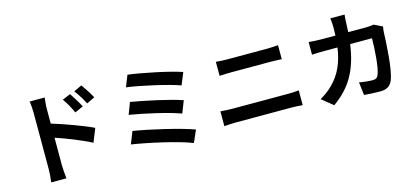

<svg xmlns="http://www.w3.org/2000/svg" viewBox="-68 -1329 4135 1915"><g transform="rotate(-15 2000.0 -372.0)"><path d="M682 -744 598 -709C635 -657 657 -617 686 -554L773 -593C750 -638 710 -702 682 -744ZM813 -799 730 -760C767 -710 791 -673 823 -610L907 -651C884 -696 842 -759 813 -799ZM283 -81C283 -42 279 19 273 58H430C425 17 420 -53 420 -81V-364C528 -328 678 -270 782 -215L838 -354C746 -399 553 -470 420 -510V-656C420 -698 425 -742 429 -777H273C280 -741 283 -692 283 -656C283 -572 283 -158 283 -81Z M1285 -783 1238 -665C1379 -647 1663 -583 1779 -540L1830 -665C1704 -709 1416 -767 1285 -783ZM1239 -514 1193 -393C1342 -369 1598 -311 1713 -267L1762 -392C1636 -436 1382 -490 1239 -514ZM1188 -228 1138 -102C1298 -78 1614 -9 1749 47L1804 -78C1667 -129 1359 -201 1188 -228Z M2170 -679V-534C2204 -536 2250 -538 2288 -538C2343 -538 2648 -538 2701 -538C2736 -538 2783 -535 2812 -534V-679C2784 -676 2741 -673 2701 -673C2646 -673 2372 -673 2287 -673C2253 -673 2206 -675 2170 -679ZM2086 -190V-37C2123 -40 2172 -43 2211 -43C2275 -43 2723 -43 2785 -43C2815 -43 2860 -41 2895 -37V-190C2861 -186 2819 -184 2785 -184C2723 -184 2275 -184 2211 -184C2172 -184 2125 -187 2086 -190Z M3872 -588 3785 -630C3761 -626 3735 -623 3710 -623H3522L3526 -713C3527 -737 3529 -779 3532 -802H3385C3389 -778 3392 -732 3392 -710L3390 -623H3247C3209 -623 3157 -626 3115 -630V-499C3158 -503 3213 -503 3247 -503H3379C3357 -351 3307 -239 3214 -147C3174 -106 3124 -72 3083 -49L3199 45C3378 -82 3473 -239 3510 -503H3735C3735 -395 3722 -195 3693 -132C3682 -108 3668 -97 3636 -97C3597 -97 3545 -102 3496 -111L3512 23C3560 27 3620 31 3677 31C3746 31 3784 5 3806 -46C3849 -148 3861 -427 3865 -535C3865 -546 3869 -572 3872 -588Z"/></g></svg>

Font: Noto Sans JP
Style: Bold
Weight: 700
Designer: Ryoko NISHIZUKA 西塚涼子 (kana, bopomofo & ideographs); Paul D. Hunt (Latin, Greek & Cyrillic); Sandoll Communications 산돌커뮤니
Foundry: Adobe
Version: Version 2.004;hotconv 1.0.118;makeotfexe 2.5.65603